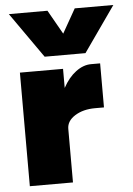

<svg xmlns="http://www.w3.org/2000/svg" viewBox="-54 -801 585 842"><g transform="rotate(-5 238.5 -380.0)"><path d="M336.9 -560.1H157.2L17.1 -759.8H187L247.1 -653.8L307.1 -759.8H477.1ZM43 -500H232.9V-416Q256.8 -460.4 289.8 -485.1Q322.8 -509.8 356.9 -509.8H397V-315.9H357.9Q305.2 -315.9 269 -293.2Q232.9 -270.5 232.9 -235.8V0H43Z"/></g></svg>

Font: Overused Grotesk Black
Style: Regular
Weight: 900
Version: Version 0.002